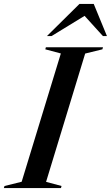

<svg xmlns="http://www.w3.org/2000/svg" viewBox="-62 -955 564 975"><path d="M247 -683.5 168 -704.5 171 -715H461L458 -704.5L370.5 -683L172 -31.5L250.5 -10.5L247.5 0H-42.5L-39 -10.5L48 -32ZM176.5 -772 341.5 -935H414L481 -772H460.5L367.5 -874.5L200 -772Z"/></svg>

Font: Newsreader Display Medium
Style: Italic
Weight: 500
Italic angle: -17°
Designer: Hugues Gentile
Foundry: Production Type
Version: Version 1.001